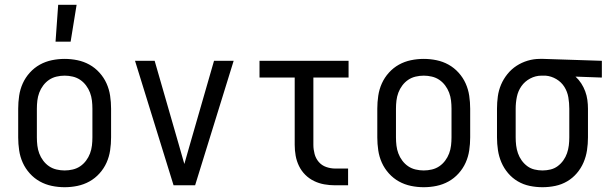

<svg xmlns="http://www.w3.org/2000/svg" viewBox="-20 -774 2540 802"><path d="M250 8Q223 8 196.5 2.5Q170 -3 146.5 -16Q123 -29 104.5 -49.5Q86 -70 75 -94.5Q64 -119 60 -146Q56 -173 56 -200V-320Q56 -347 60 -374Q64 -401 75 -425.5Q86 -450 104.5 -470.5Q123 -491 146.5 -504Q170 -517 196.5 -522.5Q223 -528 250 -528Q277 -528 303.5 -522.5Q330 -517 353.5 -504Q377 -491 395.5 -470.5Q414 -450 425 -425.5Q436 -401 440 -374Q444 -347 444 -320V-200Q444 -173 440 -146Q436 -119 425 -94.5Q414 -70 395.5 -49.5Q377 -29 353.5 -16Q330 -3 303.5 2.5Q277 8 250 8ZM250 -62Q267 -62 284 -66Q301 -70 315 -79.5Q329 -89 339.5 -103Q350 -117 356 -133Q362 -149 364 -166Q366 -183 366 -200V-320Q366 -337 364 -354Q362 -371 356 -387Q350 -403 339.5 -417Q329 -431 315 -440.5Q301 -450 284 -454Q267 -458 250 -458Q233 -458 216 -454Q199 -450 185 -440.5Q171 -431 160.5 -417Q150 -403 144 -387Q138 -371 136 -354Q134 -337 134 -320V-200Q134 -183 136 -166Q138 -149 144 -133Q150 -117 160.5 -103Q171 -89 185 -79.5Q199 -70 216 -66Q233 -62 250 -62ZM212 -600 223 -754H300L275 -600Z M705 0 544 -520H626L726 -173Q732 -152 738 -131Q744 -110 750 -89Q756 -110 762 -131Q768 -152 774 -173L874 -520H956L795 0Z M1434 0H1380Q1357 0 1334.5 -4Q1312 -8 1291.5 -18Q1271 -28 1255 -44Q1239 -60 1229 -80.5Q1219 -101 1215 -123.5Q1211 -146 1211 -169V-450H1064V-520H1436V-450H1289V-169Q1289 -150 1294 -131Q1299 -112 1311.5 -97.5Q1324 -83 1342.5 -76.5Q1361 -70 1380 -70H1434Z M1750 8Q1723 8 1696.5 2.5Q1670 -3 1646.5 -16Q1623 -29 1604.5 -49.5Q1586 -70 1575 -94.5Q1564 -119 1560 -146Q1556 -173 1556 -200V-320Q1556 -347 1560 -374Q1564 -401 1575 -425.5Q1586 -450 1604.5 -470.5Q1623 -491 1646.5 -504Q1670 -517 1696.5 -522.5Q1723 -528 1750 -528Q1777 -528 1803.5 -522.5Q1830 -517 1853.5 -504Q1877 -491 1895.5 -470.5Q1914 -450 1925 -425.5Q1936 -401 1940 -374Q1944 -347 1944 -320V-200Q1944 -173 1940 -146Q1936 -119 1925 -94.5Q1914 -70 1895.5 -49.5Q1877 -29 1853.5 -16Q1830 -3 1803.5 2.5Q1777 8 1750 8ZM1750 -62Q1767 -62 1784 -66Q1801 -70 1815 -79.5Q1829 -89 1839.5 -103Q1850 -117 1856 -133Q1862 -149 1864 -166Q1866 -183 1866 -200V-320Q1866 -337 1864 -354Q1862 -371 1856 -387Q1850 -403 1839.5 -417Q1829 -431 1815 -440.5Q1801 -450 1784 -454Q1767 -458 1750 -458Q1733 -458 1716 -454Q1699 -450 1685 -440.5Q1671 -431 1660.5 -417Q1650 -403 1644 -387Q1638 -371 1636 -354Q1634 -337 1634 -320V-200Q1634 -183 1636 -166Q1638 -149 1644 -133Q1650 -117 1660.5 -103Q1671 -89 1685 -79.5Q1699 -70 1716 -66Q1733 -62 1750 -62Z M2246 8Q2219 8 2192.5 2.5Q2166 -3 2143 -16.5Q2120 -30 2102.5 -50.5Q2085 -71 2074.5 -95.5Q2064 -120 2060 -146.5Q2056 -173 2056 -200V-320Q2056 -346 2059.5 -371.5Q2063 -397 2073 -420.5Q2083 -444 2099.5 -464.5Q2116 -485 2137.5 -499Q2159 -513 2184 -520.5Q2209 -528 2235 -528H2250L2494 -520V-450L2384 -454Q2398 -441 2408 -425.5Q2418 -410 2424.5 -392.5Q2431 -375 2433.5 -356.5Q2436 -338 2436 -320V-200Q2436 -173 2432 -146.5Q2428 -120 2417.5 -95.5Q2407 -71 2389.5 -50.5Q2372 -30 2349 -16.5Q2326 -3 2299.5 2.5Q2273 8 2246 8ZM2246 -62Q2263 -62 2279.5 -66Q2296 -70 2309.5 -80Q2323 -90 2333 -104Q2343 -118 2348.5 -134Q2354 -150 2356 -166.5Q2358 -183 2358 -200V-320Q2358 -344 2354 -367.5Q2350 -391 2337.5 -411Q2325 -431 2304 -443.5Q2283 -456 2259 -458H2242Q2217 -458 2194.5 -446Q2172 -434 2158 -414Q2144 -394 2139 -369.5Q2134 -345 2134 -320V-200Q2134 -183 2136 -166.5Q2138 -150 2143.5 -134Q2149 -118 2159 -104Q2169 -90 2182.5 -80Q2196 -70 2212.5 -66Q2229 -62 2246 -62Z"/></svg>

Font: Huly
Style: Regular
Weight: 400
Designer: Belleve Invis
Foundry: Belleve Invis
Version: Version 33.2.5; ttfautohint (v1.8.4)